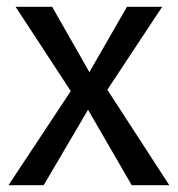

<svg xmlns="http://www.w3.org/2000/svg" viewBox="-20 -547 525 567"><path d="M134 -527 244 -334 297 -282 480 0H369L240 -223L189 -278L26 -527ZM459 -527 297 -282 240 -223 109 0H5L189 -278L244 -334L355 -527Z"/></svg>

Font: Firava
Style: Regular
Weight: 400
Designer: Carrois Corporate & Edenspiekermann AG
Foundry: Greg Finn Gibson
Version: Version 5.000